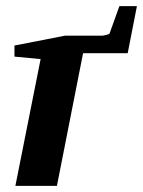

<svg xmlns="http://www.w3.org/2000/svg" viewBox="-20 -604 465 624"><path d="M425 -584H368L336 -495C335 -492 315 -488 312 -488H191L27 -456V-420L112 -412L30 0H165L250 -431H395Z"/></svg>

Font: Veleka
Style: Bold Italic
Weight: 700
Italic angle: -12°
Designer: Stefan Peev, Context Ltd, 2016; SIL International, 1997-2014.
Foundry: Stefan Peev, Context Ltd, 2016
Version: Version 5.000